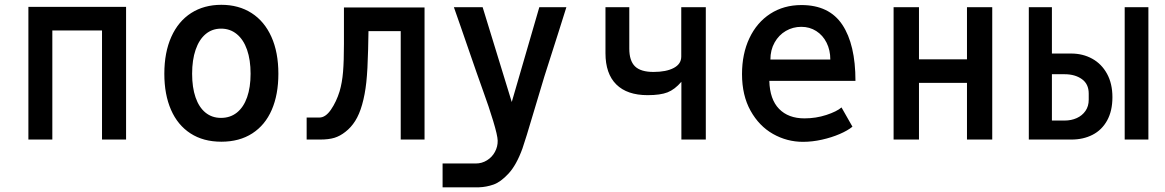

<svg xmlns="http://www.w3.org/2000/svg" viewBox="-20 -580 4840 798"><path d="M98 -551.5H504V0H404V-453.5H197.5V0H98Z M663 -273.5Q663 -362 692 -426.8Q721 -491.5 774.5 -525.8Q828 -560 900 -560Q972 -560 1025.5 -525.8Q1079 -491.5 1108 -427Q1137 -362.5 1137 -273.5Q1137 -187 1109.5 -123.5Q1082 -60 1028.5 -25.5Q975 9 900 9Q825 9 771.8 -25.5Q718.5 -60 690.8 -123.5Q663 -187 663 -273.5ZM1021.5 -273.5Q1021.5 -331 1006.8 -373.2Q992 -415.5 964.2 -438.2Q936.5 -461 899 -461Q861.5 -461 834.5 -438.2Q807.5 -415.5 793 -373.2Q778.5 -331 778.5 -273.5Q778.5 -216.5 792.8 -175.2Q807 -134 834 -112Q861 -90 898.5 -90Q937 -90 964.8 -112.2Q992.5 -134.5 1007 -175.8Q1021.5 -217 1021.5 -273.5Z M1254.5 -91.5H1307.5Q1333 -91.5 1355.5 -124.2Q1378 -157 1391.5 -200.5Q1402 -236 1405.8 -281.5Q1409.5 -327 1409.5 -397V-549H1744.5V0H1645.5V-450.5H1511.5L1510 -375Q1508 -289.5 1502.5 -238.2Q1497 -187 1485 -145Q1473.5 -104.5 1456.2 -77.2Q1439 -50 1415.5 -32Q1393.5 -14.5 1369.8 -7.2Q1346 0 1310.5 0H1254.5Z M1957.5 99.5Q1983 99.5 2004.2 86.2Q2025.5 73 2037.2 51Q2049 29 2048.5 4.5Q2048 -17 2029.8 -77.2Q2011.5 -137.5 1989 -199Q1976.5 -233 1960.8 -278.5Q1945 -324 1927 -376Q1910.5 -423.5 1895.2 -468Q1880 -512.5 1866.5 -550H1986L2107 -156L2221.5 -550H2334L2302.5 -450L2242.5 -262L2203.5 -132Q2162 8 2151.5 37Q2126.5 106 2093.5 141.5Q2060.5 177 2030.8 187.2Q2001 197.5 1970.5 198.5H1819.5V99.5Z M2812 -240Q2784.5 -208 2754.5 -196.2Q2724.5 -184.5 2671.5 -184.5Q2586.5 -184.5 2541.5 -229Q2496.5 -273.5 2496.5 -359V-550H2595.5V-378Q2595.5 -327.5 2619.2 -304.2Q2643 -281 2696 -281Q2749 -281 2780.2 -297.5Q2811.5 -314 2811.5 -345V-550H2913.5V0H2812Z M3064 -272Q3064 -356.5 3094.8 -421.5Q3125.5 -486.5 3181.5 -522.8Q3237.5 -559 3311 -559Q3426.5 -559 3481 -477Q3535.5 -395 3535.5 -244H3177.5Q3179.5 -167 3218 -127.5Q3256.5 -88 3323.5 -88Q3371 -88 3414.5 -102.2Q3458 -116.5 3477.5 -133.5L3523 -53.5Q3503.5 -37.5 3470 -23Q3436.5 -8.5 3396.2 0.5Q3356 9.5 3317.5 9.5Q3251 9.5 3193 -23.2Q3135 -56 3099.5 -119.8Q3064 -183.5 3064 -272ZM3310.5 -468.5Q3275.5 -468.5 3246.2 -451.5Q3217 -434.5 3199.5 -403.5Q3182 -372.5 3182 -332.5H3431Q3431 -371.5 3415.5 -402.5Q3400 -433.5 3372.5 -451Q3345 -468.5 3310.5 -468.5Z M3694 -550H3799.5V-333.5H3999V-550H4104V0H3999V-235.5H3799.5V0H3694Z M4256 -550H4352V-357.5H4432Q4480.5 -357.5 4519.5 -336Q4558.5 -314.5 4581 -273.5Q4603.5 -232.5 4603.5 -176Q4603.5 -119 4581.5 -79.2Q4559.5 -39.5 4521 -19.8Q4482.5 0 4433 0H4256ZM4505 -165.5V-191Q4505 -231 4476.5 -251.2Q4448 -271.5 4405 -271.5H4352V-79H4405Q4432.5 -79 4455.2 -89.2Q4478 -99.5 4491.5 -119Q4505 -138.5 4505 -165.5ZM4654.5 -550H4753V0H4654.5Z"/></svg>

Font: JuliaMono SemiBold
Style: Regular
Weight: 600
Monospace: yes
Designer: cormullion
Foundry: corm
Version: Version 0.055; ttfautohint (v1.8.4)